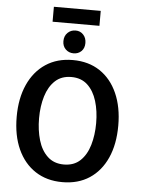

<svg xmlns="http://www.w3.org/2000/svg" viewBox="-65 -1068 910 1139"><g transform="rotate(5 390.0 -498.0)"><path d="M651 -345Q651 -455 614.5 -537Q578 -619 510.5 -664Q443 -709 349 -709Q256 -709 188 -664Q120 -619 83 -537Q46 -455 46 -345Q46 -234 83 -152.5Q120 -71 188 -26.5Q256 18 349 18Q443 18 510.5 -26.5Q578 -71 614.5 -152.5Q651 -234 651 -345ZM519 -348Q519 -277 501.5 -217.5Q484 -158 446.5 -122.5Q409 -87 349 -87Q290 -87 252 -122.5Q214 -158 196.5 -217.5Q179 -277 179 -348Q179 -420 197 -479Q215 -538 252.5 -573Q290 -608 349 -608Q408 -608 445.5 -573Q483 -538 501 -479Q519 -420 519 -348ZM209 -925H488V-1014H209ZM414 -816Q414 -846 396 -865.5Q378 -885 350 -885Q322 -885 302.5 -866Q283 -847 283 -816Q283 -786 302 -767.5Q321 -749 349 -749Q377 -749 395.5 -767Q414 -785 414 -816Z"/></g></svg>

Font: Repo DemiBold
Style: Regular
Weight: 600
Designer: Stefan Peev
Foundry: Context Ltd
Version: Version 1.502